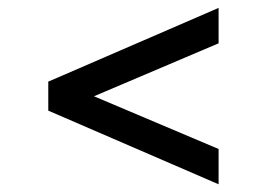

<svg xmlns="http://www.w3.org/2000/svg" viewBox="-20 -593 690 488"><path d="M535.6 -124.6 102.7 -311.8V-385.5L535.6 -572.9V-482.9L218.9 -348.3L535.6 -214.3Z"/></svg>

Font: REM Medium
Style: Regular
Weight: 500
Designer: Octavio Pardo
Foundry: Ashler Design
Version: Version 1.005;gftools[0.9.28]